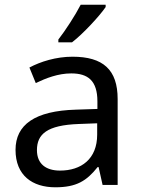

<svg xmlns="http://www.w3.org/2000/svg" viewBox="-20 -786 601 816"><path d="M429 -756V-766H323C300 -721 257 -655 228 -618V-606H286C333 -642 404 -719 429 -756ZM288 -545C218 -545 152 -524 105 -499L132 -433C176 -454 227 -474 283 -474C353 -474 394 -444 394 -355V-323L303 -320C128 -315 46 -256 46 -149C46 -40 118 10 215 10C305 10 348 -17 395 -76H399L416 0H480V-365C480 -490 418 -545 288 -545ZM314 -259 393 -262V-214C393 -110 325 -61 235 -61C177 -61 137 -88 137 -148C137 -216 180 -254 314 -259Z"/></svg>

Font: Noto Sans Sinhala UI
Style: Regular
Weight: 400
Designer: Jelle Bosma - Monotype Design Team
Foundry: Monotype Imaging Inc.
Version: Version 2.006